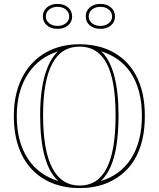

<svg xmlns="http://www.w3.org/2000/svg" viewBox="-20 -950 814 985"><path d="M389 -723Q461 -723 522 -700Q583 -677 628 -631.5Q673 -586 698 -517Q723 -448 723 -355Q723 -264 699 -194.5Q675 -125 630 -79Q585 -33 524 -9Q463 15 389 15Q314 15 252 -9Q190 -33 145 -79.5Q100 -126 75.5 -195.5Q51 -265 51 -355Q51 -440 75 -508Q99 -576 143.5 -624Q188 -672 250 -697.5Q312 -723 389 -723ZM389 -711Q342 -711 307 -689.5Q272 -668 248.5 -624Q225 -580 213 -514Q201 -448 201 -358Q201 -268 213 -200Q225 -132 248.5 -87.5Q272 -43 307 -20.5Q342 2 389 2Q435 2 469.5 -20Q504 -42 527 -86.5Q550 -131 561.5 -198.5Q573 -266 573 -358Q573 -449 561.5 -515.5Q550 -582 527 -625Q504 -668 469.5 -689.5Q435 -711 389 -711ZM280 -21Q233 -62 209.5 -146.5Q186 -231 186 -358Q186 -481 210 -563.5Q234 -646 277 -686Q228 -671 189 -641.5Q150 -612 122.5 -569.5Q95 -527 80.5 -473.5Q66 -420 66 -355Q66 -286 81 -231Q96 -176 124 -134Q152 -92 191.5 -64Q231 -36 280 -21ZM497 -21Q546 -36 584.5 -64Q623 -92 650.5 -133.5Q678 -175 693 -230.5Q708 -286 708 -355Q708 -425 693 -480.5Q678 -536 650.5 -577Q623 -618 584.5 -645Q546 -672 499 -687Q542 -647 565 -565Q588 -483 588 -358Q588 -273 578 -207Q568 -141 547.5 -95Q527 -49 497 -21ZM495 -930Q528 -930 549 -912Q570 -894 570 -865Q570 -837 549 -819.5Q528 -802 495 -802Q462 -802 441 -819.5Q420 -837 420 -866Q420 -894 441 -912Q462 -930 495 -930ZM495 -817Q521 -817 538 -831Q555 -845 555 -865Q555 -887 538 -901Q521 -915 495 -915Q469 -915 452 -901Q435 -887 435 -865Q435 -845 452 -831Q469 -817 495 -817ZM275 -930Q308 -930 329 -912Q350 -894 350 -865Q350 -837 329 -819.5Q308 -802 275 -802Q242 -802 221 -819.5Q200 -837 200 -866Q200 -894 221 -912Q242 -930 275 -930ZM275 -817Q301 -817 318 -831Q335 -845 335 -865Q335 -887 318 -901Q301 -915 275 -915Q249 -915 232 -901Q215 -887 215 -865Q215 -845 232 -831Q249 -817 275 -817Z"/></svg>

Font: Kalnia Glaze Thin Medium
Style: Regular
Weight: 500
Version: Version 1.110